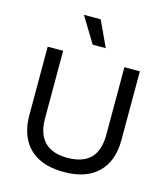

<svg xmlns="http://www.w3.org/2000/svg" viewBox="-129 -992 966 1105"><g transform="rotate(15 353.5 -439.0)"><path d="M354 13Q300 13 256 1.5Q212 -10 179 -32.5Q146 -55 124 -87Q102 -119 90.5 -160Q79 -201 79 -251V-660H171V-255Q171 -195 191.5 -154Q212 -113 252.5 -92Q293 -71 353 -71Q415 -71 455.5 -92Q496 -113 516 -154Q536 -195 536 -255V-660H628V-251Q628 -125 557.5 -56Q487 13 354 13ZM326 -738 233 -891H333L404 -738Z"/></g></svg>

Font: Bricolage Grotesque 20pt
Style: Regular
Weight: 400
Version: Version 1.001;gftools[0.9.33.dev8+g029e19f]